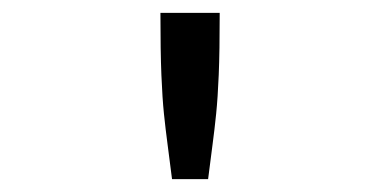

<svg xmlns="http://www.w3.org/2000/svg" viewBox="-20 -685 590 298"><path d="M229 -665H321Q321 -605 319.5 -569Q318 -533 315.5 -508.5Q313 -484 310 -461.5Q307 -439 303 -407H247Q243 -439 240 -461.5Q237 -484 234.5 -508Q232 -532 230.5 -568.5Q229 -605 229 -665Z"/></svg>

Font: Inconsolata SemiExpanded Medium
Style: Regular
Weight: 500
Width: 6
Monospace: yes
Designer: Raph Levien, Cyreal, Brenton Simpson
Foundry: Raph Levien, Cyreal, Google
Version: Version 3.001; ttfautohint (v1.8.2.53-6de2)